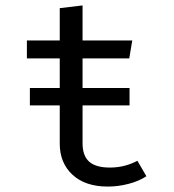

<svg xmlns="http://www.w3.org/2000/svg" viewBox="-20 -676 640 707"><path d="M519 -27Q492 -9 453.5 1Q415 11 377 11Q294 11 247 -32.5Q200 -76 200 -147V-288H90V-352H200V-461H79V-527H200V-646L284 -656V-527H467L456 -461H284V-352H457V-288H284V-148Q284 -103 308 -81Q332 -59 385 -59Q439 -59 486 -84Z"/></svg>

Font: Fira Mono
Style: Regular
Weight: 400
Designer: Carrois Corporate & Edenspiekermann AG
Foundry: Carrois Corporate GbR & Edenspiekermann AG
Version: Version 3.206